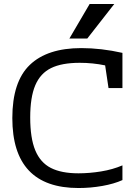

<svg xmlns="http://www.w3.org/2000/svg" viewBox="-20 -934 701 966"><path d="M419 -740H329L431 -914H555ZM132 -343Q132 -239 157.5 -177.5Q183 -116 236 -89Q289 -62 375 -62Q430 -62 488.5 -71.5Q547 -81 596 -102V-28Q554 -9 495 1.5Q436 12 375 12Q42 12 42 -340Q42 -523 130 -607.5Q218 -692 389 -692Q489 -692 596 -668V-491H526L509 -605Q447 -618 381 -618Q291 -618 237 -591.5Q183 -565 157.5 -505Q132 -445 132 -343Z"/></svg>

Font: Rhodium Libre
Style: Regular
Weight: 400
Designer: James Puckett
Foundry: Dunwich Type Founders
Version: Version 1.001; ttfautohint (v1.3)